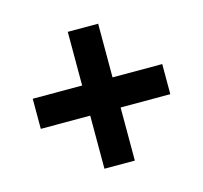

<svg xmlns="http://www.w3.org/2000/svg" viewBox="-78 -672 691 653"><g transform="rotate(-15 267.5 -345.0)"><path d="M213 -104H320V-291H495V-397H320V-586H213V-397H39V-291H213Z"/></g></svg>

Font: Noto Sans Kannada SemiCondensed
Style: Bold
Weight: 700
Width: 4
Designer: Jelle Bosma - Monotype Design Team
Foundry: Monotype Imaging Inc.
Version: Version 2.005